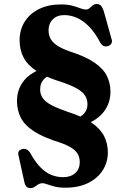

<svg xmlns="http://www.w3.org/2000/svg" viewBox="-20 -735 646 968"><path d="M331.7 -95.4 328.2 -133Q372.3 -134.5 396.6 -155.6Q420.9 -176.7 420.9 -209.6Q420.9 -233.7 409.4 -252.1Q398 -270.5 370.7 -286.9Q343.4 -303.2 295.2 -319.8Q213 -344.8 165.7 -375.9Q118.3 -406.9 98.6 -445.7Q78.8 -484.4 78.8 -532Q78.8 -584.8 104.6 -625.6Q130.3 -666.4 177.1 -689.6Q224 -712.7 286.8 -712.7Q321.4 -712.7 344.9 -706.2Q368.5 -699.8 384.5 -693.3Q400.5 -686.9 412.7 -686.9Q423.3 -686.9 431.2 -693.9Q439.1 -700.9 447.5 -707.8Q456 -714.8 467.6 -714.8Q480.1 -714.8 488.2 -707Q496.3 -699.2 502.9 -679.6L542.5 -537.8Q547.2 -524.4 541.1 -514.8Q535 -505.2 522 -502Q498.5 -496.7 485.8 -519.6Q458.6 -571.4 428.2 -602Q397.8 -632.5 366.4 -645.7Q335.1 -658.9 303.9 -658.9Q267.8 -658.9 246.3 -637.6Q224.8 -616.3 224.8 -582.2Q224.8 -557.2 235.8 -538.1Q246.8 -519.1 270.1 -504.2Q293.5 -489.4 330.3 -476.2Q410.8 -450.6 455.7 -419.8Q500.6 -389 518.7 -352.4Q536.9 -315.9 536.9 -272.2Q536.9 -223.9 512.2 -184.4Q487.5 -145 441.5 -121.2Q395.6 -97.5 331.7 -95.4ZM257.4 -399.1 265.1 -361.7Q226.7 -359.2 204.5 -338.5Q182.4 -317.7 182.4 -284.5Q182.4 -257.8 196.8 -238.7Q211.2 -219.6 241.1 -204.1Q271.1 -188.7 317.5 -172.5Q397.2 -147.6 442.1 -116.3Q487 -85 505.3 -47.8Q523.7 -10.6 523.7 33.2Q523.7 83.4 497.8 123.9Q471.9 164.4 424 187.8Q376.2 211.3 309.3 211.3Q278.2 211.3 255.8 205.6Q233.5 200 218.6 194.3Q203.8 188.7 194.9 188.7Q182.5 188.7 172.5 194.8Q162.6 201 153.8 207.2Q145.1 213.4 134.5 213.4Q121.3 213.4 114.2 206.8Q107 200.2 103.3 185.1L73.1 47.6Q66.9 23.5 91.1 17.1Q102.6 13.5 112.8 17.8Q123 22 131.5 34.6Q157.8 82.3 184.6 109.2Q211.5 136.1 239.8 147.2Q268.1 158.3 298.2 158.3Q336.6 158.3 359.4 137.4Q382.1 116.6 382.1 83Q382.1 60.8 373.1 43.5Q364 26.2 342.3 11.6Q320.6 -2.9 282.4 -16.1Q199.4 -41.8 152.1 -72.4Q104.7 -103 85.2 -141.2Q65.6 -179.3 65.6 -226.3Q65.6 -273.4 88.7 -311.3Q111.7 -349.1 154.7 -372.3Q197.8 -395.5 257.4 -399.1Z"/></svg>

Font: Fraunces
Style: Regular
Weight: 900
Version: Version 1.000;[b76b70a41]